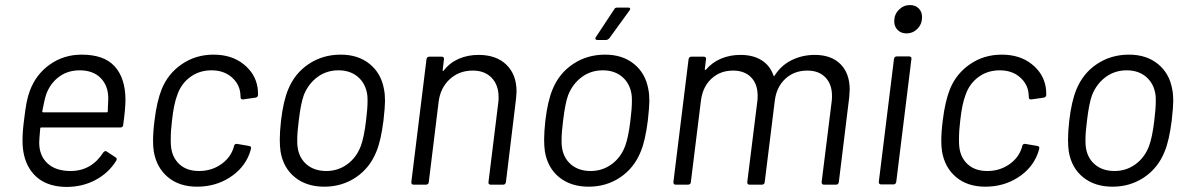

<svg xmlns="http://www.w3.org/2000/svg" viewBox="-20 -730 4703 759"><path d="M467 -236Q467 -232 464 -229Q461 -226 456 -226H143Q139 -226 139 -222Q135 -178 135 -166Q135 -115 167.5 -84.5Q200 -54 259 -54Q301 -54 333.5 -73Q366 -92 388 -127Q396 -136 402 -131L437 -108Q445 -103 439 -94Q409 -46 357.5 -18.5Q306 9 242 9Q173 8 131 -25Q89 -58 75 -117Q69 -143 69 -175Q69 -210 75 -255Q80 -298 85 -324Q90 -350 98 -371Q122 -436 177 -475Q232 -514 303 -514Q391 -514 433 -468Q475 -422 476 -338Q476 -300 467 -236ZM163 -358Q156 -338 147 -290Q147 -286 151 -286H402Q406 -286 406 -290Q408 -330 408 -341Q408 -391 378 -421.5Q348 -452 295 -452Q248 -452 213.5 -426.5Q179 -401 163 -358Z M588 -131Q585 -151 585 -173Q585 -209 591 -255Q600 -329 619 -377Q644 -439 699 -476.5Q754 -514 824 -514Q895 -514 942 -477Q989 -440 998 -385Q1000 -373 1000 -355Q1000 -346 990 -344L941 -337H939Q931 -337 931 -346L930 -361Q926 -399 895 -425.5Q864 -452 816 -452Q768 -452 732 -425.5Q696 -399 681 -355Q667 -319 660 -254Q655 -215 655 -179Q655 -159 656 -152Q660 -108 689 -81Q718 -54 767 -54Q815 -54 852.5 -79.5Q890 -105 903 -145Q904 -146 904 -149L905 -153Q908 -163 918 -161L965 -153Q975 -151 972 -142Q970 -133 966 -122Q944 -64 887.5 -28Q831 8 759 8Q689 8 644 -29.5Q599 -67 588 -131Z M1089 -131Q1086 -152 1086 -179Q1086 -209 1091 -254Q1100 -330 1119 -376Q1145 -440 1200.5 -477Q1256 -514 1327 -514Q1396 -514 1441.5 -477Q1487 -440 1498 -377Q1502 -358 1502 -330Q1502 -308 1496 -254Q1486 -174 1468 -131Q1442 -66 1387 -29Q1332 8 1262 8Q1192 8 1146 -29Q1100 -66 1089 -131ZM1406 -152Q1419 -186 1427 -253Q1433 -300 1433 -331Q1433 -347 1432 -354Q1426 -399 1395.5 -425.5Q1365 -452 1318 -452Q1271 -452 1235 -425.5Q1199 -399 1181 -354Q1169 -321 1161 -253Q1155 -208 1155 -176Q1155 -159 1156 -152Q1161 -107 1191.5 -80.5Q1222 -54 1270 -54Q1316 -54 1352.5 -80.5Q1389 -107 1406 -152Z M2022 -368Q2022 -360 2020 -340L1980 -10Q1978 0 1969 0H1919Q1915 0 1912.5 -3Q1910 -6 1911 -10L1950 -326Q1951 -333 1951 -346Q1951 -394 1923.5 -422.5Q1896 -451 1849 -451Q1795 -451 1758 -417Q1721 -383 1714 -328L1675 -10Q1675 -6 1672 -3Q1669 0 1664 0H1615Q1606 0 1606 -10L1666 -496Q1668 -506 1677 -506H1726Q1731 -506 1733.5 -503Q1736 -500 1735 -496L1730 -453Q1729 -451 1730.5 -450Q1732 -449 1734 -451Q1758 -482 1793.5 -497.5Q1829 -513 1872 -513Q1942 -513 1982 -474Q2022 -435 2022 -368Z M2134 -131Q2131 -152 2131 -179Q2131 -209 2136 -254Q2145 -330 2164 -376Q2190 -440 2245.5 -477Q2301 -514 2372 -514Q2441 -514 2486.5 -477Q2532 -440 2543 -377Q2547 -358 2547 -330Q2547 -308 2541 -254Q2531 -174 2513 -131Q2487 -66 2432 -29Q2377 8 2307 8Q2237 8 2191 -29Q2145 -66 2134 -131ZM2451 -152Q2464 -186 2472 -253Q2478 -300 2478 -331Q2478 -347 2477 -354Q2471 -399 2440.5 -425.5Q2410 -452 2363 -452Q2316 -452 2280 -425.5Q2244 -399 2226 -354Q2214 -321 2206 -253Q2200 -208 2200 -176Q2200 -159 2201 -152Q2206 -107 2236.5 -80.5Q2267 -54 2315 -54Q2361 -54 2397.5 -80.5Q2434 -107 2451 -152ZM2336 -584 2408 -693Q2411 -700 2420 -700H2464Q2470 -700 2471 -696.5Q2472 -693 2468 -688L2389 -579Q2382 -572 2376 -572H2341Q2336 -572 2334 -575.5Q2332 -579 2336 -584Z M3339 -375Q3339 -367 3337 -345L3296 -10Q3294 0 3285 0H3237Q3228 0 3228 -10L3268 -331Q3269 -338 3269 -351Q3269 -397 3243 -424Q3217 -451 3172 -451Q3120 -451 3085 -419Q3050 -387 3043 -333L3003 -10Q3003 -6 3000 -3Q2997 0 2992 0H2943Q2934 0 2934 -10L2974 -331Q2975 -338 2975 -352Q2975 -398 2949 -424.5Q2923 -451 2878 -451Q2827 -451 2792.5 -419Q2758 -387 2751 -333L2711 -10Q2711 -6 2708 -3Q2705 0 2700 0H2651Q2642 0 2642 -10L2702 -496Q2704 -506 2713 -506H2762Q2767 -506 2769.5 -503Q2772 -500 2771 -496L2766 -456Q2766 -454 2767.5 -453.5Q2769 -453 2771 -455Q2796 -484 2831 -498.5Q2866 -513 2907 -513Q2957 -513 2990.5 -492Q3024 -471 3038 -431Q3038 -429 3039.5 -429Q3041 -429 3042 -431Q3068 -472 3110 -492.5Q3152 -513 3201 -513Q3266 -513 3302.5 -476.5Q3339 -440 3339 -375Z M3515 -646Q3515 -673 3533.5 -691.5Q3552 -710 3577 -710Q3598 -710 3611.5 -697Q3625 -684 3625 -662Q3625 -635 3607 -616.5Q3589 -598 3563 -598Q3542 -598 3528.5 -611.5Q3515 -625 3515 -646ZM3454 -11 3514 -497Q3516 -507 3525 -507H3574Q3579 -507 3581.5 -504Q3584 -501 3583 -497L3523 -11Q3521 -1 3512 -1H3463Q3454 -1 3454 -11Z M3704 -131Q3701 -151 3701 -173Q3701 -209 3707 -255Q3716 -329 3735 -377Q3760 -439 3815 -476.5Q3870 -514 3940 -514Q4011 -514 4058 -477Q4105 -440 4114 -385Q4116 -373 4116 -355Q4116 -346 4106 -344L4057 -337H4055Q4047 -337 4047 -346L4046 -361Q4042 -399 4011 -425.5Q3980 -452 3932 -452Q3884 -452 3848 -425.5Q3812 -399 3797 -355Q3783 -319 3776 -254Q3771 -215 3771 -179Q3771 -159 3772 -152Q3776 -108 3805 -81Q3834 -54 3883 -54Q3931 -54 3968.5 -79.5Q4006 -105 4019 -145Q4020 -146 4020 -149L4021 -153Q4024 -163 4034 -161L4081 -153Q4091 -151 4088 -142Q4086 -133 4082 -122Q4060 -64 4003.5 -28Q3947 8 3875 8Q3805 8 3760 -29.5Q3715 -67 3704 -131Z M4205 -131Q4202 -152 4202 -179Q4202 -209 4207 -254Q4216 -330 4235 -376Q4261 -440 4316.5 -477Q4372 -514 4443 -514Q4512 -514 4557.5 -477Q4603 -440 4614 -377Q4618 -358 4618 -330Q4618 -308 4612 -254Q4602 -174 4584 -131Q4558 -66 4503 -29Q4448 8 4378 8Q4308 8 4262 -29Q4216 -66 4205 -131ZM4522 -152Q4535 -186 4543 -253Q4549 -300 4549 -331Q4549 -347 4548 -354Q4542 -399 4511.5 -425.5Q4481 -452 4434 -452Q4387 -452 4351 -425.5Q4315 -399 4297 -354Q4285 -321 4277 -253Q4271 -208 4271 -176Q4271 -159 4272 -152Q4277 -107 4307.5 -80.5Q4338 -54 4386 -54Q4432 -54 4468.5 -80.5Q4505 -107 4522 -152Z"/></svg>

Font: Barlow
Style: Italic
Weight: 400
Italic angle: -7°
Designer: Jeremy Tribby
Foundry: Tribby Type
Version: Version 1.408